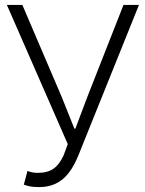

<svg xmlns="http://www.w3.org/2000/svg" viewBox="-20 -749 589 782"><path d="M139 13C222 13 267 -36 300 -118L546 -729H483L336 -355L287 -225H283L231 -355L71 -729H8L256 -162L239 -116C216 -67 188 -45 134 -45C116 -45 103 -48 92 -53L77 3C96 10 112 13 139 13Z"/></svg>

Font: Noto Sans SC Light
Style: Regular
Weight: 300
Designer: Ryoko NISHIZUKA 西塚涼子 (kana, bopomofo & ideographs); Paul D. Hunt (Latin, Greek & Cyrillic); Sandoll Communications 산돌커뮤니
Foundry: Adobe
Version: Version 2.004;hotconv 1.0.118;makeotfexe 2.5.65603